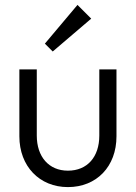

<svg xmlns="http://www.w3.org/2000/svg" viewBox="-20 -753 555 783"><path d="M257 10C374 10 455 -74 455 -197V-470H385V-200C385 -113 336 -57 257 -57C179 -57 130 -114 130 -200V-470H59V-197C59 -75 141 10 257 10ZM163 -575 195 -543 352 -677 296 -733Z"/></svg>

Font: MV Cash Light
Style: Regular
Weight: 300
Designer: Rodrigo Fuenzalida
Foundry: fragTYPE
Version: Version 1.100;Glyphs 3.1.2 (3151)